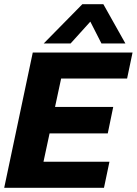

<svg xmlns="http://www.w3.org/2000/svg" viewBox="-25 -894 651 914"><path d="M183 -687 367 -874H467L572 -687H458L405 -791L311 -687ZM-5 0 131 -644H606L580 -520H266L237 -385H514L488 -259H211L182 -124H496L470 0Z"/></svg>

Font: Kanit SemiBold
Style: Italic
Weight: 600
Italic angle: -12°
Designer: Katatrad Team
Foundry: CadsonDemak
Version: Version 2.000; ttfautohint (v1.8.3)